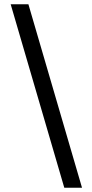

<svg xmlns="http://www.w3.org/2000/svg" viewBox="-20 -784 433 899"><path d="M364 95H281L30 -764H113Z"/></svg>

Font: DM Sans 36pt
Style: Regular
Weight: 400
Designer: Colophon Foundry, Jonny Pinhorn
Foundry: Colophon Foundry
Version: Version 4.004;gftools[0.9.30]